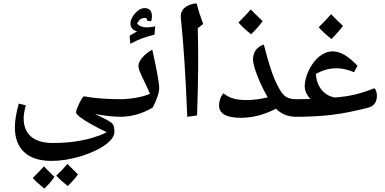

<svg xmlns="http://www.w3.org/2000/svg" viewBox="-20 -832 2276 1136"><path d="M285 120Q180 120 124 69Q68 18 68 -79Q68 -106 73 -138.5Q78 -171 91 -219L133 -209Q120 -163 120 -132Q120 -62 163.5 -24Q207 14 293 14Q359 14 415.5 6.5Q472 -1 521 -15Q545 -22 568.5 -30.5Q592 -39 611 -50Q568 -70 523.5 -95Q479 -120 455 -138Q430 -158 430 -166Q430 -175 436 -190.5Q442 -206 450 -222.5Q458 -239 465.5 -250.5Q473 -262 477 -262Q519 -254 575 -249.5Q631 -245 695 -245Q706 -245 706 -235V-151Q706 -141 695 -141Q662 -141 617.5 -146Q573 -151 542 -158Q590 -135 610 -124Q630 -113 641 -104Q651 -96 654 -81.5Q657 -67 657 -51Q657 -26 631.5 0.5Q606 27 560.5 51Q515 75 456 93Q366 120 285 120ZM381 269Q338 235 313 207Q342 181 379 138Q387 146 441 200Q432 214 416.5 231.5Q401 249 381 269ZM242 284Q218 264 201 248.5Q184 233 174 221Q190 205 206.5 188Q223 171 241 152Q250 165 302 214Q291 231 276 248.5Q261 266 242 284Z M689 -141Q681 -141 681 -149V-237Q681 -245 689 -245Q737 -245 786.5 -254Q836 -263 867 -277Q858 -300 844.5 -328Q831 -356 821 -377Q811 -398 805 -414Q799 -430 799 -442Q799 -465 823 -492.5Q847 -520 881 -538Q887 -512 894.5 -476Q902 -440 910 -399Q916 -367 919 -345Q922 -323 922 -311Q922 -290 911 -258.5Q900 -227 884 -196Q793 -141 689 -141ZM751 -573 747 -621 791 -646Q752 -658 752 -692Q752 -713 765 -734Q778 -755 797 -769.5Q816 -784 835 -784Q879 -784 879 -735Q879 -717 873 -706L850 -710V-714Q850 -726 836 -726Q807 -726 791 -692Q811 -670 848 -670Q870 -670 898 -676L894 -627Q850 -616 820.5 -605Q791 -594 751 -573Z M1088 -141Q1084 -239 1080 -318Q1076 -397 1071.5 -464.5Q1067 -532 1062 -595.5Q1057 -659 1050 -726Q1046 -764 1073 -786.5Q1100 -809 1143 -812Q1150 -785 1160 -753.5Q1170 -722 1182 -690L1150 -665Q1153 -573 1152.5 -446Q1152 -319 1146 -149Z M1406 -135Q1276 -135 1276 -208Q1276 -228 1283 -247.5Q1290 -267 1302 -280Q1327 -259 1359 -249.5Q1391 -240 1438 -240Q1497 -240 1564 -256Q1538 -301 1518.5 -345Q1499 -389 1488 -425Q1477 -461 1477 -480Q1477 -512 1493 -535Q1509 -558 1541 -568Q1562 -485 1583.5 -420Q1605 -355 1632 -308Q1651 -272 1673.5 -258.5Q1696 -245 1732 -245Q1740 -245 1740 -237V-149Q1740 -141 1732 -141Q1660 -141 1613 -189Q1509 -135 1406 -135ZM1466 -629Q1417 -668 1391 -699Q1414 -722 1432.5 -741.5Q1451 -761 1464 -776Q1477 -763 1494 -745.5Q1511 -728 1534 -707Q1511 -674 1466 -629Z M1723 -141Q1715 -141 1715 -149V-237Q1715 -245 1723 -245Q1770 -245 1817 -246Q1802 -261 1792.5 -280.5Q1783 -300 1783 -321Q1783 -351 1794.5 -385Q1806 -419 1826 -449Q1846 -479 1871 -499Q1908 -528 1948 -528Q1983 -528 2018.5 -507Q2054 -486 2095 -443L2075 -405Q2042 -418 2018.5 -423Q1995 -428 1973 -428Q1939 -428 1910 -420Q1881 -412 1849 -395Q1851 -356 1867 -324.5Q1883 -293 1915 -272Q1935 -260 1961 -255Q2026 -260 2079 -272.5Q2132 -285 2195 -310Q2203 -303 2206.5 -290Q2210 -277 2210 -266Q2210 -219 2175 -201Q2158 -193 2087 -178Q2001 -158 1915.5 -149.5Q1830 -141 1723 -141ZM1941 -601Q1892 -640 1866 -671Q1889 -694 1907.5 -713.5Q1926 -733 1939 -748Q1952 -735 1969 -717.5Q1986 -700 2009 -679Q1986 -646 1941 -601Z"/></svg>

Font: Noto Naskh Arabic UI Semi
Style: Bold
Weight: 700
Designer: Monotype Design Team, David Williams, Mohamad Dakak and Nizar Qandah
Foundry: Monotype Imaging Inc.
Version: Version 2.014; ttfautohint (v1.8.4.7-5d5b)